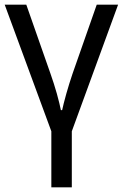

<svg xmlns="http://www.w3.org/2000/svg" viewBox="-20 -556 522 816"><path d="M285.2 2 481.9 -536.1H391.1L288.1 -242.2C278.8 -214.8 270 -186.5 261.7 -157.2C253.4 -127.4 247.6 -104.5 244.1 -87.9H238.8C235.4 -104.5 230 -127.9 221.7 -157.7C213.4 -187.5 204.1 -215.3 194.8 -242.2L91.8 -536.1H0L198.2 2V240.2H285.2Z"/></svg>

Font: Avrile Sans
Style: Regular
Weight: 400
Designer: Monotype Design Team, Google (font), Stefan Peev (BGR Cyrillic), Cristiano Sobral (main changes)
Foundry: The Avrile Sans Project Authors
Version: Version 3.110